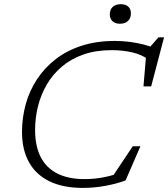

<svg xmlns="http://www.w3.org/2000/svg" viewBox="-20 -908 822 938"><path d="M576.5 -69.5 518 -28 628.5 -193.5H666L593.5 -26.5Q549.5 -10 494.5 0Q439.5 10 385 10Q288 10 221.8 -22.2Q155.5 -54.5 121.5 -115.8Q87.5 -177 87.5 -263Q87.5 -332.5 105.5 -398Q123.5 -463.5 160 -519.5Q196.5 -575.5 250.8 -618Q305 -660.5 377.8 -684.2Q450.5 -708 541 -708Q577.5 -708 612.8 -703.5Q648 -699 679.2 -691.2Q710.5 -683.5 734.5 -672.5L705.5 -670L754 -725.5H781.5L718.5 -486H681L695 -653L714.5 -611.5Q673.5 -641.5 625.8 -652.2Q578 -663 526 -663Q448 -663 387 -641.5Q326 -620 281.8 -582.2Q237.5 -544.5 208.5 -494.8Q179.5 -445 165.5 -388.5Q151.5 -332 151.5 -273Q151.5 -193.5 179.2 -140Q207 -86.5 261 -59.8Q315 -33 393 -33Q441.5 -33 489.8 -42.5Q538 -52 576.5 -69.5ZM565.5 -792Q543 -792 529.8 -804.2Q516.5 -816.5 516.5 -838Q516.5 -861 530.5 -874.2Q544.5 -887.5 570 -887.5Q593 -887.5 606.2 -876Q619.5 -864.5 619.5 -842.5Q619.5 -819.5 605.5 -805.8Q591.5 -792 565.5 -792Z"/></svg>

Font: Newsreader 9pt Light
Style: Italic
Weight: 300
Italic angle: -17°
Designer: Hugues Gentile
Foundry: Production Type
Version: Version 1.003